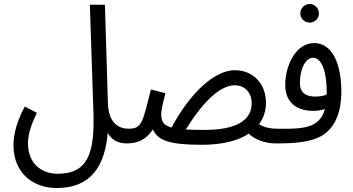

<svg xmlns="http://www.w3.org/2000/svg" viewBox="-20 -718 1779 968"><path d="M48 14C48 158 150 230 266 230C445 230 510 110 523 -48C542 -13 575 5 619 5C657 5 668 -12 668 -34C668 -56 656 -69 628 -69C580 -69 527 -96 524 -199L509 -694H433L451 -152C458 56 422 158 271 158C189 158 121 107 121 4C121 -37 135 -86 166 -149L105 -181C53 -86 48 -16 48 14Z M997 12C1103 12 1181 -9 1234 -44C1267 -13 1317 5 1370 5C1409 5 1420 -12 1420 -34C1420 -56 1408 -69 1380 -69C1335 -69 1306 -79 1286 -92C1310 -124 1321 -161 1321 -200C1321 -296 1255 -364 1165 -364C1044 -364 918 -214 845 -75C803 -86 793 -107 793 -143C793 -161 801 -201 814 -248L741 -267C699 -103 697 -69 628 -69L618 5C671 5 715 -11 751 -66C775 -10 834 12 997 12ZM1163 -288C1219 -288 1249 -246 1249 -198C1249 -111 1171 -63 1011 -63C974 -63 942 -64 917 -65C964 -143 1066 -288 1163 -288Z M1542 -604C1567 -604 1588 -625 1588 -650C1588 -676 1567 -698 1542 -698C1515 -698 1494 -676 1494 -650C1494 -625 1515 -604 1542 -604ZM1370 5C1465 5 1545 0 1603 -34C1674 -76 1701 -162 1701 -255C1701 -394 1657 -501 1563 -501C1475 -501 1418 -393 1418 -289C1418 -224 1452 -159 1561 -159C1578 -159 1599 -162 1618 -168C1607 -128 1586 -102 1552 -87C1505 -66 1431 -69 1379 -69ZM1492 -300C1492 -376 1524 -427 1557 -427C1606 -427 1627 -347 1627 -259C1627 -253 1627 -246 1627 -241C1610 -234 1589 -231 1570 -231C1527 -231 1492 -246 1492 -300Z"/></svg>

Font: Noto Sans Arabic UI XCn
Style: Regular
Weight: 400
Width: 2
Designer: Monotype Design Team, Nadine Chahine and Nizar Qandah
Foundry: Monotype Imaging Inc.
Version: Version 2.010